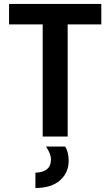

<svg xmlns="http://www.w3.org/2000/svg" viewBox="-20 -694 560 976"><path d="M495 -570H324V0H197V-570H26V-674H495ZM329 124Q329 183 286 222Q243 261 160 262V184Q239 181 239 117Q239 88 214 51H311Q329 78 329 124Z"/></svg>

Font: Hind Siliguri SemiBold
Style: Regular
Weight: 600
Designer: Jyotish Sonowal
Foundry: Indian Type Foundry
Version: Version 1.001;PS 1.0;hotconv 1.0.86;makeotf.lib2.5.63406; tt